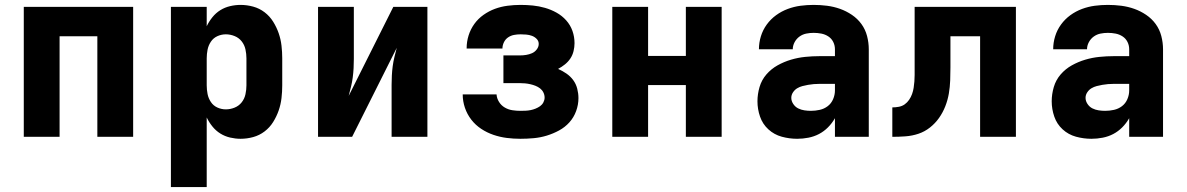

<svg xmlns="http://www.w3.org/2000/svg" viewBox="-20 -558 4840 783"><path d="M77 0V-530H523V0H377V-410H223V0Z M677 205V-530H823V-451Q832 -470 846 -487.5Q860 -505 878.5 -516.5Q897 -528 918.5 -533Q940 -538 961 -538Q987 -538 1012.5 -531Q1038 -524 1059 -508Q1080 -492 1094 -469.5Q1108 -447 1116.5 -422.5Q1125 -398 1128 -372Q1131 -346 1131 -320V-210Q1131 -184 1128 -158Q1125 -132 1116.5 -107.5Q1108 -83 1094 -60.5Q1080 -38 1059 -22Q1038 -6 1012.5 1Q987 8 961 8Q940 8 918.5 3Q897 -2 878.5 -13.5Q860 -25 846 -42.5Q832 -60 823 -79V205ZM901 -112Q919 -112 936.5 -119Q954 -126 965.5 -140.5Q977 -155 981 -173.5Q985 -192 985 -210V-320Q985 -338 981 -356.5Q977 -375 965.5 -389.5Q954 -404 936.5 -411Q919 -418 901 -418Q883 -418 866.5 -410.5Q850 -403 840 -388Q830 -373 826.5 -355.5Q823 -338 823 -320V-210Q823 -192 826.5 -174.5Q830 -157 840 -142Q850 -127 866.5 -119.5Q883 -112 901 -112Z M1277 0V-530H1423V-318Q1423 -299 1422 -280Q1421 -261 1418.5 -242Q1416 -223 1411.5 -204.5Q1407 -186 1402 -167L1584 -530H1723V0H1577V-212Q1577 -231 1578 -250Q1579 -269 1581.5 -288Q1584 -307 1588.5 -325.5Q1593 -344 1598 -363L1416 0Z M2102 8Q2074 8 2046.5 4.5Q2019 1 1992.5 -8Q1966 -17 1942.5 -32.5Q1919 -48 1902 -70Q1885 -92 1876 -118.5Q1867 -145 1867 -173H2005Q2006 -157 2015 -142.5Q2024 -128 2038.5 -119.5Q2053 -111 2069.5 -108.5Q2086 -106 2102 -106Q2113 -106 2123.5 -106.5Q2134 -107 2144 -109Q2154 -111 2164 -115Q2174 -119 2182.5 -125Q2191 -131 2196 -140.5Q2201 -150 2201 -160Q2201 -171 2196 -181Q2191 -191 2182.5 -197.5Q2174 -204 2164 -208Q2154 -212 2143 -214.5Q2132 -217 2121.5 -218Q2111 -219 2100 -219H2033V-332H2100Q2113 -332 2125.5 -334Q2138 -336 2149.5 -341Q2161 -346 2169 -356.5Q2177 -367 2177 -379Q2177 -391 2168.5 -399.5Q2160 -408 2149 -412Q2138 -416 2126 -417Q2114 -418 2103 -418Q2089 -418 2076 -415.5Q2063 -413 2052 -405.5Q2041 -398 2035 -385.5Q2029 -373 2029 -360Q2029 -360 2029 -360Q2029 -360 2029 -360H1883Q1883 -360 1883 -360.5Q1883 -361 1883 -361Q1883 -388 1891 -413.5Q1899 -439 1914.5 -460.5Q1930 -482 1952 -497.5Q1974 -513 1998.5 -522Q2023 -531 2049.5 -534.5Q2076 -538 2103 -538Q2128 -538 2153 -535.5Q2178 -533 2202.5 -526Q2227 -519 2249.5 -506.5Q2272 -494 2289 -475Q2306 -456 2314.5 -432Q2323 -408 2323 -382Q2323 -366 2319 -349.5Q2315 -333 2306 -319.5Q2297 -306 2284 -295.5Q2271 -285 2256 -277Q2274 -269 2290 -258Q2306 -247 2317.5 -231.5Q2329 -216 2334 -196.5Q2339 -177 2339 -158Q2339 -131 2329.5 -105Q2320 -79 2302 -59Q2284 -39 2260 -26Q2236 -13 2210 -5Q2184 3 2156.5 5.5Q2129 8 2102 8Z M2477 0V-530H2623V-330H2777V-530H2923V0H2777V-211H2623V0Z M3231 8Q3199 8 3168 -0.5Q3137 -9 3113.5 -30.5Q3090 -52 3079.5 -82.5Q3069 -113 3069 -145Q3069 -174 3077.5 -203Q3086 -232 3105.5 -254.5Q3125 -277 3151 -291.5Q3177 -306 3205.5 -314.5Q3234 -323 3263.5 -326Q3293 -329 3322 -329H3385V-357Q3385 -373 3378 -387Q3371 -401 3358 -409.5Q3345 -418 3329.5 -421Q3314 -424 3298 -424Q3283 -424 3268 -421Q3253 -418 3240.5 -409Q3228 -400 3220.5 -386Q3213 -372 3213 -357H3075Q3075 -384 3083 -410Q3091 -436 3107 -458Q3123 -480 3145 -496Q3167 -512 3192.5 -521.5Q3218 -531 3244.5 -534.5Q3271 -538 3298 -538Q3326 -538 3353 -534.5Q3380 -531 3405.5 -522Q3431 -513 3454 -497.5Q3477 -482 3493 -460Q3509 -438 3516 -411Q3523 -384 3523 -357V0H3385V-76Q3373 -55 3356.5 -38.5Q3340 -22 3320 -11.5Q3300 -1 3277 3.5Q3254 8 3231 8ZM3287 -106Q3305 -106 3323 -110Q3341 -114 3355.5 -125Q3370 -136 3377.5 -153.5Q3385 -171 3385 -189V-216H3322Q3310 -216 3298.5 -215Q3287 -214 3275.5 -212Q3264 -210 3252.5 -207Q3241 -204 3231 -198Q3221 -192 3214 -181.5Q3207 -171 3207 -159Q3207 -146 3215 -134Q3223 -122 3235 -116Q3247 -110 3260.5 -108Q3274 -106 3287 -106Z M3619 0V-120Q3632 -120 3645.5 -122.5Q3659 -125 3669.5 -132.5Q3680 -140 3687.5 -151Q3695 -162 3699.5 -174.5Q3704 -187 3706 -200Q3708 -213 3709 -226Q3710 -239 3710 -252.5Q3710 -266 3710 -279Q3710 -279 3710 -279.5Q3710 -280 3710 -280V-282Q3710 -282 3710 -282.5Q3710 -283 3710 -283V-530H4123V0H3977V-410H3856V-283Q3856 -257 3855 -230Q3854 -203 3849.5 -176.5Q3845 -150 3835 -124.5Q3825 -99 3809.5 -77Q3794 -55 3772.5 -38Q3751 -21 3725.5 -12.5Q3700 -4 3673 -2Q3646 0 3619 0Z M4431 8Q4399 8 4368 -0.5Q4337 -9 4313.5 -30.5Q4290 -52 4279.5 -82.5Q4269 -113 4269 -145Q4269 -174 4277.5 -203Q4286 -232 4305.5 -254.5Q4325 -277 4351 -291.5Q4377 -306 4405.5 -314.5Q4434 -323 4463.5 -326Q4493 -329 4522 -329H4585V-357Q4585 -373 4578 -387Q4571 -401 4558 -409.5Q4545 -418 4529.5 -421Q4514 -424 4498 -424Q4483 -424 4468 -421Q4453 -418 4440.5 -409Q4428 -400 4420.5 -386Q4413 -372 4413 -357H4275Q4275 -384 4283 -410Q4291 -436 4307 -458Q4323 -480 4345 -496Q4367 -512 4392.5 -521.5Q4418 -531 4444.5 -534.5Q4471 -538 4498 -538Q4526 -538 4553 -534.5Q4580 -531 4605.5 -522Q4631 -513 4654 -497.5Q4677 -482 4693 -460Q4709 -438 4716 -411Q4723 -384 4723 -357V0H4585V-76Q4573 -55 4556.5 -38.5Q4540 -22 4520 -11.5Q4500 -1 4477 3.5Q4454 8 4431 8ZM4487 -106Q4505 -106 4523 -110Q4541 -114 4555.5 -125Q4570 -136 4577.5 -153.5Q4585 -171 4585 -189V-216H4522Q4510 -216 4498.5 -215Q4487 -214 4475.5 -212Q4464 -210 4452.5 -207Q4441 -204 4431 -198Q4421 -192 4414 -181.5Q4407 -171 4407 -159Q4407 -146 4415 -134Q4423 -122 4435 -116Q4447 -110 4460.5 -108Q4474 -106 4487 -106Z"/></svg>

Font: Iosevka Curly Heavy Extended
Style: Regular
Weight: 900
Width: 7
Monospace: yes
Designer: Belleve Invis
Foundry: Belleve Invis
Version: Version 11.1.0; ttfautohint (v1.8.3)